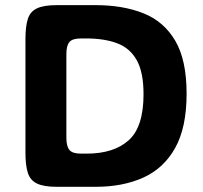

<svg xmlns="http://www.w3.org/2000/svg" viewBox="-20 -720 783 740"><path d="M198.7 0Q148.4 0 122.3 -12.7Q96.2 -25.4 87.2 -54.2Q78.1 -83 78.1 -130.9V-569.3Q78.1 -618.2 87.2 -646.7Q96.2 -675.3 122.3 -687.7Q148.4 -700.2 198.7 -700.2H348.6Q453.6 -700.2 532.5 -668.9Q611.3 -637.7 655.3 -563.2Q699.2 -488.8 699.2 -358.9Q699.2 -229 655.3 -150.1Q611.3 -71.3 532.5 -35.6Q453.6 0 348.6 0ZM291.5 -571.8Q259.3 -571.8 247.6 -558.1Q235.8 -544.4 235.8 -511.2V-189Q235.8 -156.2 247.6 -142.1Q259.3 -127.9 291.5 -127.9H314Q418.5 -127.9 475.8 -179.2Q533.2 -230.5 533.2 -356.9Q533.2 -441.4 507.1 -488Q481 -534.7 431.6 -553.2Q382.3 -571.8 313 -571.8Z"/></svg>

Font: ADLaM Display
Style: Regular
Weight: 400
Designer: Mark Jamra, Neil Patel, Concept: Andrew Footit
Foundry: Microsoft
Version: Version 2.000; ttfautohint (v1.8.4.7-5d5b);gftools[0.9.28]